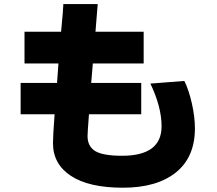

<svg xmlns="http://www.w3.org/2000/svg" viewBox="-20 -833 1040 922"><path d="M79.1 -284.2V-434.6H253.9Q257.8 -497.1 260.7 -528.3H97.7V-680.7H273.4Q284.2 -794.9 284.2 -813.5H449.2L438.5 -680.7H669.9V-528.3H425.8Q420.9 -460.9 418 -434.6H658.2V-284.2H407.2Q400.4 -195.3 400.4 -179.7Q400.4 -129.9 437.5 -107.4Q474.6 -85 566.4 -85Q755.9 -85 755.9 -226.6Q755.9 -319.3 702.1 -431.6L865.2 -444.3Q886.7 -401.4 901.4 -336.4Q916 -271.5 916 -216.8Q916 -78.1 824.7 -4.9Q733.4 68.4 570.3 68.4Q407.2 68.4 320.8 11.7Q234.4 -44.9 234.4 -145.5Q234.4 -179.7 242.2 -284.2Z"/></svg>

Font: GenEi M Gothic v2 Heavy
Style: Regular
Weight: 800
Version: Version 2.0